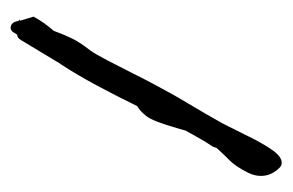

<svg xmlns="http://www.w3.org/2000/svg" viewBox="-112 -426 537 352"><g transform="rotate(90 156.0 -249.5)"><path d="M40 -8Q36 -1 31 -1Q20 -1 18 -15L15 -18Q17 -18 17 -17V-20L10 -43Q16 -54 22.5 -63Q29 -72 36 -80Q43 -99 50 -113.5Q57 -128 72 -147Q79 -157 91 -180Q103 -203 115 -227Q127 -251 133 -262Q152 -298 169.5 -327Q187 -356 206 -390L229 -436Q240 -459 253 -478.5Q266 -498 278 -498Q283 -498 287 -494Q302 -479 302 -460Q302 -448 296 -436Q285 -414 273.5 -402.5Q262 -391 251 -379Q250 -376 249 -373.5Q248 -371 246 -368Q239 -358 232.5 -346Q226 -334 219 -322Q218 -318 217 -315Q216 -312 215 -308Q202 -262 192.5 -250Q183 -238 174 -233Q156 -196 137 -160.5Q118 -125 98 -94L97 -93L53 -20Q49 -13 43 -13Z"/></g></svg>

Font: RU Serius
Style: Regular
Weight: 400
Designer: Robert E. Leuschke
Foundry: Robert E. Leuschke
Version: Version 1.011; ttfautohint (v1.8.3)